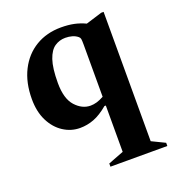

<svg xmlns="http://www.w3.org/2000/svg" viewBox="-127 -570 834 904"><g transform="rotate(-20 290.0 -118.0)"><path d="M273 230V214L351 184V-48H344Q306 -16 272 -3Q238 10 202 10Q157 10 118.5 -15Q80 -40 57 -86Q34 -132 34 -195Q34 -278 65 -339Q96 -400 151 -433Q206 -466 278 -466Q314 -466 342.5 -460Q371 -454 399 -441L480 -466H492V182L558 214V230ZM175 -225Q175 -146 208.5 -109Q242 -72 284 -72Q299 -72 315 -76.5Q331 -81 351 -92V-353Q351 -375 349.5 -382Q348 -389 342 -394Q330 -404 314 -408.5Q298 -413 280 -413Q251 -413 227 -397Q203 -381 189 -340Q175 -299 175 -225Z"/></g></svg>

Font: Spectral
Style: Bold
Weight: 700
Designer: Jean-Baptiste Levee
Foundry: Production Type
Version: Version 2.001